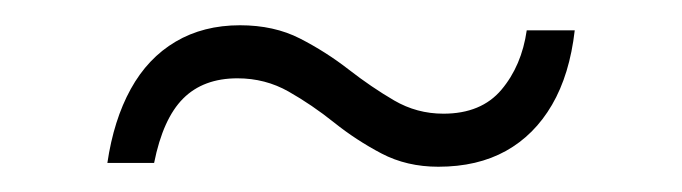

<svg xmlns="http://www.w3.org/2000/svg" viewBox="-20 -399 540 152"><path d="M327 -267Q302 -267 282 -277.5Q262 -288 244.5 -302Q227 -316 208.5 -326.5Q190 -337 168 -337Q141 -337 125 -321Q109 -305 102 -270H65Q70 -304 83.5 -328.5Q97 -353 119 -366Q141 -379 170 -379Q197 -379 217.5 -368.5Q238 -358 256 -344Q274 -330 292 -319.5Q310 -309 331 -309Q361 -309 377 -328Q393 -347 397 -375H435Q431 -340 417 -316Q403 -292 380.5 -279.5Q358 -267 327 -267Z"/></svg>

Font: DM Sans 11pt ExtraLight
Style: Regular
Weight: 250
Version: Version 4.004;gftools[0.9.30]